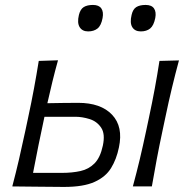

<svg xmlns="http://www.w3.org/2000/svg" viewBox="-20 -736 753 758"><path d="M28.5 0Q43 -55 55 -106.8Q67 -158.5 80 -219.5L90.5 -269Q104.5 -334 114.2 -386.8Q124 -439.5 133 -495.5L209 -498Q197 -455 187 -414Q177 -373 167 -328.5Q194.5 -329 227.2 -329.5Q260 -330 288.5 -330Q378 -330 422.5 -283Q467 -236 449.5 -154Q440 -107.5 418.5 -72.5Q397 -37.5 353.2 -17.8Q309.5 2 232.5 2Q173 2 120.5 1Q68 0 28.5 0ZM110.5 -53.5H225Q265 -53.5 297.8 -60.8Q330.5 -68 353.2 -91Q376 -114 386 -161Q396 -207.5 379.2 -232.2Q362.5 -257 333.5 -266Q304.5 -275 277.5 -275H155.5Q142.5 -214.5 132 -162.8Q121.5 -111 110.5 -53.5ZM504.5 0Q519.5 -55.5 531.8 -107Q544 -158.5 557 -219.5L567.5 -269Q581.5 -334.5 591.2 -387.2Q601 -440 609.5 -495.5L686.5 -497.5Q671.5 -442 658.8 -389Q646 -336 632 -269L621.5 -219.5Q608.5 -158.5 598.8 -107Q589 -55.5 579.5 0ZM536 -612Q512.5 -612 502.2 -628.8Q492 -645.5 499.5 -677Q504.5 -699.5 518 -708Q531.5 -716.5 555 -716.5Q578.5 -716.5 588 -702.8Q597.5 -689 593 -665Q587 -635 572.8 -623.5Q558.5 -612 536 -612ZM328 -612Q305 -612 294.5 -628.8Q284 -645.5 291.5 -677Q297 -699.5 310.5 -708Q324 -716.5 347 -716.5Q370.5 -716.5 380 -702.8Q389.5 -689 385 -665Q379.5 -635 365 -623.5Q350.5 -612 328 -612Z"/></svg>

Font: Commissioner Flair Light
Style: Italic
Weight: 300
Italic angle: -12°
Designer: Kostas Bartsokas
Foundry: Kostas Bartsokas
Version: Version 1.000; ttfautohint (v1.8.3)